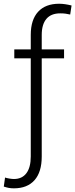

<svg xmlns="http://www.w3.org/2000/svg" viewBox="-49 -792 402 1025"><path d="M293 -480.5H173.8V43.5Q173.8 126.5 135.3 169.9Q96.7 213.4 25.4 213.4Q10.3 213.4 -1.7 211.2Q-13.7 209 -28.8 204.1L-22 155.8Q-14.2 158.7 0.2 161.1Q14.6 163.6 25.4 163.6Q68.8 163.6 92 132.6Q115.2 101.6 115.2 43.5V-480.5H27.3V-528.3H115.2V-605.5Q115.2 -686.5 154.5 -729.2Q193.8 -772 266.6 -772Q282.7 -772 299.1 -769.5Q315.4 -767.1 333 -762.7L325.7 -714.4Q313.5 -717.3 301.3 -719Q289.1 -720.7 272.5 -720.7Q223.6 -720.7 198.7 -691.2Q173.8 -661.6 173.8 -605.5V-528.3H293Z"/></svg>

Font: Franko
Style: Light
Weight: 300
Designer: Google
Version: Version 1.200310; 2013